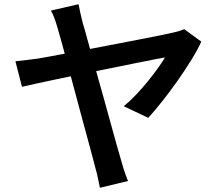

<svg xmlns="http://www.w3.org/2000/svg" viewBox="-20 -830 1040 909"><path d="M352 -810Q355 -792 360 -770Q365 -748 371 -724Q383 -684 398.5 -626.5Q414 -569 432.5 -503Q451 -437 470 -369.5Q489 -302 505.5 -241Q522 -180 535.5 -133Q549 -86 556 -62Q559 -51 564 -34.5Q569 -18 575 -1.5Q581 15 586 27L453 59Q449 39 443.5 13Q438 -13 431 -37Q426 -57 415.5 -96.5Q405 -136 390.5 -189Q376 -242 360 -301.5Q344 -361 328 -421Q312 -481 297.5 -535Q283 -589 271.5 -631Q260 -673 253 -696Q244 -728 236.5 -747Q229 -766 221 -780ZM933 -633Q916 -595 886 -546.5Q856 -498 820.5 -447.5Q785 -397 748.5 -351Q712 -305 682 -272L566 -327Q595 -351 624 -381.5Q653 -412 679.5 -444.5Q706 -477 727 -506.5Q748 -536 761 -558Q747 -556 709.5 -548.5Q672 -541 617 -530Q562 -519 498.5 -506Q435 -493 370.5 -480Q306 -467 248.5 -455Q191 -443 148 -433.5Q105 -424 84 -419L53 -540Q81 -543 107 -546Q133 -549 162 -553Q175 -555 212 -562Q249 -569 301 -578.5Q353 -588 412.5 -599.5Q472 -611 532.5 -622.5Q593 -634 647 -644.5Q701 -655 740 -663Q779 -671 796 -675Q811 -678 826 -682.5Q841 -687 852 -692Z"/></svg>

Font: Noto Sans HK SemiBold
Style: Regular
Weight: 600
Version: Version 2.004-H2;hotconv 1.0.118;makeotfexe 2.5.65603